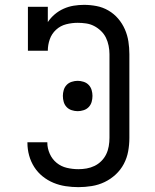

<svg xmlns="http://www.w3.org/2000/svg" viewBox="-20 -763 640 791"><path d="M303 8Q277 8 250.5 4Q224 0 200 -10Q176 -20 155.5 -36.5Q135 -53 121 -75Q107 -97 100 -122.5Q93 -148 93 -174Q93 -175 93 -176Q93 -177 93 -177H175Q175 -177 175 -176.5Q175 -176 175 -175Q175 -152 185 -129.5Q195 -107 213.5 -92Q232 -77 255.5 -71.5Q279 -66 303 -66Q320 -66 337 -69Q354 -72 369.5 -79.5Q385 -87 397.5 -99.5Q410 -112 417.5 -127.5Q425 -143 428 -160.5Q431 -178 431 -195V-540Q431 -557 427.5 -574.5Q424 -592 416.5 -607.5Q409 -623 396 -635.5Q383 -648 367.5 -656Q352 -664 334.5 -666.5Q317 -669 300 -669Q276 -669 252.5 -663Q229 -657 211 -640.5Q193 -624 185 -601Q177 -578 177 -554H95V-735H177V-672Q189 -690 205.5 -704Q222 -718 242 -727Q262 -736 283.5 -739.5Q305 -743 326 -743Q352 -743 378 -738Q404 -733 427 -719.5Q450 -706 467 -686Q484 -666 494.5 -642Q505 -618 509 -592Q513 -566 513 -540V-195Q513 -167 508 -139.5Q503 -112 490 -87.5Q477 -63 456.5 -44Q436 -25 411 -13Q386 -1 358 3.5Q330 8 303 8ZM300 -305Q288 -305 275.5 -309Q263 -313 254.5 -322Q246 -331 242.5 -343Q239 -355 239 -368Q239 -380 242.5 -392Q246 -404 254.5 -413Q263 -422 275.5 -426Q288 -430 300 -430Q312 -430 324.5 -426Q337 -422 345.5 -413Q354 -404 357.5 -392Q361 -380 361 -368Q361 -355 357.5 -343Q354 -331 345.5 -322Q337 -313 324.5 -309Q312 -305 300 -305Z"/></svg>

Font: Iosevka Curly Slab Extended
Style: Regular
Weight: 400
Width: 7
Monospace: yes
Designer: Belleve Invis
Foundry: Belleve Invis
Version: Version 11.1.0; ttfautohint (v1.8.3)